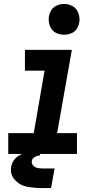

<svg xmlns="http://www.w3.org/2000/svg" viewBox="-20 -784 540 978"><path d="M22 0V-106H152L207 -424H107V-530H346L271 -106H372V0ZM306 -607Q286 -607 266.5 -616Q247 -625 237.5 -644.5Q228 -664 228 -685Q228 -706 237.5 -725.5Q247 -745 266.5 -754.5Q286 -764 306 -764Q327 -764 346.5 -754.5Q366 -745 375.5 -725.5Q385 -706 385 -685Q385 -664 375.5 -644.5Q366 -625 346.5 -616Q327 -607 306 -607ZM240 174H195Q157 174 119.5 167.5Q82 161 56 132.5Q30 104 37 66Q51 -14 184 -14V8Q171 8 157.5 15.5Q144 23 142 36Q140 49 149 59Q158 69 170.5 71.5Q183 74 196 74H258Z"/></svg>

Font: Iosevka SS08
Style: Bold Italic
Weight: 700
Italic angle: -10°
Monospace: yes
Designer: Belleve Invis
Foundry: Belleve Invis
Version: 2.1.0; ttfautohint (v1.8.2)